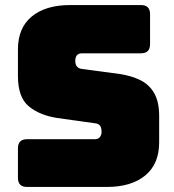

<svg xmlns="http://www.w3.org/2000/svg" viewBox="-20 -740 690 760"><path d="M403 0H87Q51 0 51 -36V-153Q51 -189 87 -189H356Q369 -189 375.5 -197.5Q382 -206 382 -218Q382 -235 375.5 -243Q369 -251 356 -252L206 -273Q136 -284 93.5 -319.5Q51 -355 51 -439V-544Q51 -630 106 -675Q161 -720 258 -720H538Q574 -720 574 -684V-565Q574 -529 538 -529H305Q278 -529 278 -499Q278 -470 305 -467L454 -447Q501 -440 536 -422.5Q571 -405 590.5 -371Q610 -337 610 -281V-176Q610 -91 555 -45.5Q500 0 403 0Z"/></svg>

Font: Bungee Spice
Style: Regular
Weight: 400
Designer: David Jonathan Ross
Foundry: David Jonathan Ross
Version: Version 2.000